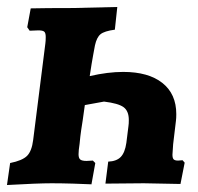

<svg xmlns="http://www.w3.org/2000/svg" viewBox="-23 -525 566 550"><path d="M506 -59 494 2 389 0 279 1 287 -62Q311 -63 323 -75.5Q335 -88 339 -116L345 -164Q346 -170 346 -181Q346 -207 331 -218Q316 -229 275 -234L220 -224L214 -181Q212 -169 209.5 -152Q207 -135 205 -113Q202 -94 202 -83Q202 -72 207 -68Q212 -64 225 -64L243 -65L250 -58L239 3Q220 2 186 1Q152 0 125 0Q85 0 -3 5L6 -58Q41 -65 54.5 -78.5Q68 -92 72 -124L107 -401Q108 -408 108 -419Q108 -431 103.5 -434.5Q99 -438 87 -438L62 -437L55 -447L65 -501Q107 -502 184 -502L313 -505L306 -440Q276 -436 265 -427Q254 -418 249 -395L244 -368Q240 -347 234 -307Q286 -319 330 -319Q402 -319 442 -287.5Q482 -256 482 -198Q482 -186 481 -179L473 -112L471 -82Q471 -72 474.5 -68.5Q478 -65 487 -65L500 -66Z"/></svg>

Font: Alegreya SC ExtraBold
Style: Italic
Weight: 800
Italic angle: -7°
Designer: Juan Pablo del Peral
Foundry: Huerta Tipografica
Version: Version 2.007; ttfautohint (v1.6)